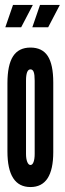

<svg xmlns="http://www.w3.org/2000/svg" viewBox="-20 -747 263 775"><path d="M103 8Q195 8 195 -133V-414Q195 -486.5 172.8 -520.8Q150.5 -555 103 -555Q55.5 -555 32.8 -520Q10 -485 10 -411V-136Q10 8 103 8ZM103 -81Q95 -81 90 -93.5Q85 -106 85 -126V-421Q85 -467 103 -467Q112 -467 116 -456.5Q120 -446 120 -421V-126Q120 -105.5 115.5 -93.2Q111 -81 103 -81ZM110.5 -637H174.5L221.5 -727H141.5ZM1.5 -637H65.5L112.5 -727H32.5Z"/></svg>

Font: League Gothic Condensed
Style: Regular
Weight: 400
Width: 3
Designer: The League of Moveable Type
Version: Version 1.600; ttfautohint (v1.8.3)